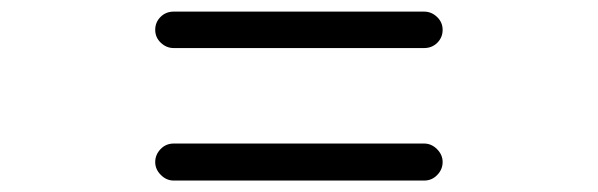

<svg xmlns="http://www.w3.org/2000/svg" viewBox="-20 -527 1040 334"><path d="M282.2 -212.9Q269.5 -212.9 259.8 -222.7Q250 -232.4 250 -245.1Q250 -257.8 259.3 -267.6Q268.6 -277.3 282.2 -277.3H717.8Q730.5 -277.3 740.2 -267.6Q750 -257.8 750 -245.1Q750 -232.4 740.7 -222.7Q731.4 -212.9 717.8 -212.9ZM282.2 -443.4Q269.5 -443.4 259.8 -452.6Q250 -461.9 250 -475.1Q250 -488.3 259.3 -497.6Q268.6 -506.8 282.2 -506.8H717.8Q730.5 -506.8 740.2 -497.6Q750 -488.3 750 -475.1Q750 -461.9 740.7 -452.6Q731.4 -443.4 717.8 -443.4Z"/></svg>

Font: Rounded-X Mgen+ 2m regular
Style: Regular
Weight: 400
Designer: [Source Han Sans]
Ryoko NISHIZUKA  (kana & ideographs); Paul D. Hunt (Latin, Greek & Cyrillic); Wenlong ZHANG  (bopomofo
Version: Version 1.059.20150602